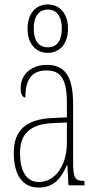

<svg xmlns="http://www.w3.org/2000/svg" viewBox="-20 -834 440 864"><path d="M195 -596C246 -596 286 -634 286 -705C286 -776 246 -814 195 -814C144 -814 104 -776 104 -705C104 -634 144 -596 195 -596ZM196 -621C160 -621 132 -643 132 -705C132 -768 160 -791 196 -791C229 -791 258 -768 258 -705C258 -643 229 -621 196 -621ZM153 10C224 10 256 -33 281 -91H283L288 0H360V-20H358C320 -20 309 -29 309 -103V-366C309 -495 269 -542 191 -542C117 -542 73 -496 73 -438C73 -411 81 -395 94 -395C94 -482 127 -517 190 -517C254 -517 281 -477 281 -371V-306L218 -303C99 -298 42 -250 42 -146C42 -41 86 10 153 10ZM155 -15C96 -15 70 -69 70 -146C70 -228 112 -276 219 -280L281 -283V-191C281 -92 230 -15 155 -15Z"/></svg>

Font: Noto Serif Sinhala ExtraCondensed Thin
Style: Regular
Weight: 100
Width: 2
Designer: Jelle Bosma - Monotype Design Team
Foundry: Monotype Imaging Inc.
Version: Version 2.007